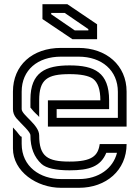

<svg xmlns="http://www.w3.org/2000/svg" viewBox="-20 -895 665 915"><path d="M41.7 -458.3V-375C41.7 -359.4 46.9 -344.8 58.3 -331.2C82.8 -302.8 125 -267.5 125 -250C125 -190.6 142.7 -145.8 178.1 -113.5C200 -93.8 244.8 -83.3 311.5 -83.3C405.5 -83.3 459.8 -101.4 486.5 -166.7H537.5C518.9 -92.3 450 -41.7 356.2 -41.7H270.8C172.2 -41.7 83.3 -100 83.3 -209.4V-242.7C83.3 -243.8 83.3 -243.8 82.3 -243.8C74.6 -243.8 71.3 -257.8 41.7 -287.5V-187.5C41.7 -77.8 155 0 270.8 0H356.2C485.7 0 583.3 -83.3 583.3 -208.3H455.2C447.2 -152.5 418.8 -125 311.5 -125C206.9 -125 166.7 -148.6 166.7 -250C166.7 -300.2 83.3 -347 83.3 -375V-458.3C83.3 -561.5 159.5 -625 270.8 -625H354.2C465.8 -625 541.7 -559.1 541.7 -457.3V-333.3H250V-375H500V-416.7C500 -550 429.8 -583.3 311.5 -583.3C197.6 -583.3 125 -550.8 125 -420.8V-382.3C147.4 -353.5 158.1 -349 166.7 -337.5V-416.7C166.7 -516.7 205.1 -541.7 311.5 -541.7C364.6 -541.7 402.1 -534.4 422.9 -519.8C446.9 -502.1 458.3 -467.7 458.3 -416.7H208.3V-291.7H583.3V-458.3C583.3 -584.3 486.1 -666.7 354.2 -666.7H270.8C133.8 -666.7 41.7 -583.6 41.7 -458.3ZM182.3 -804.2 325 -708.3H442.7V-779.2L301 -875H182.3ZM401 -750H336.5L224 -827.1V-833.3H288.5L401 -756.2Z"/></svg>

Font: Sportrop
Style: Regular
Weight: 500
Version: Version 0.9